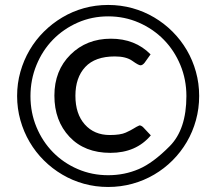

<svg xmlns="http://www.w3.org/2000/svg" viewBox="-20 -745 870 772"><path d="M729.5 -358.9Q729.5 -425.3 705.1 -483.9Q680.7 -542.5 638.2 -585.7Q595.7 -628.9 538.1 -654.1Q480.5 -679.2 415 -679.2Q349.6 -679.2 292.5 -654.1Q235.4 -628.9 193.1 -585.7Q150.9 -542.5 126.7 -483.6Q102.5 -424.8 102.5 -358.4Q102.5 -292 126.7 -233.9Q150.9 -175.8 193.1 -132.8Q235.4 -89.8 292.5 -65.2Q349.6 -40.5 415 -40.5Q480.5 -40.5 538.1 -65.2Q595.7 -89.8 662.6 -157.5Q729.5 -225.1 729.5 -358.9ZM62 -261.7Q48.8 -308.6 48.8 -359.1Q48.8 -409.7 62 -456.3Q75.2 -502.9 99.1 -543.7Q123 -584.5 156.5 -617.7Q189.9 -650.9 230.5 -675Q271 -699.2 317.6 -712.2Q364.3 -725.1 414.8 -725.1Q465.3 -725.1 512.2 -712.2Q559.1 -699.2 599.9 -675Q640.6 -650.9 673.8 -617.7Q707 -584.5 731 -543.7Q754.9 -502.9 767.8 -456.3Q780.8 -409.7 780.8 -359.1Q780.8 -308.6 767.8 -261.7Q754.9 -214.8 731 -174.1Q707 -133.3 673.8 -100.1Q640.6 -66.9 599.9 -43Q559.1 -19 512.2 -6.1Q465.3 6.8 414.8 6.8Q364.3 6.8 317.6 -6.1Q271 -19 230.5 -43Q189.9 -66.9 156.5 -100.1Q123 -133.3 99.1 -174.1Q75.2 -214.8 62 -261.7ZM586.4 -200.7Q527.3 -130.4 423.8 -130.4Q320.3 -130.4 259.5 -194.8Q198.7 -259.3 198.7 -360.4Q198.7 -461.4 263.4 -525.4Q328.1 -589.4 425.8 -589.4Q523.4 -589.4 585.4 -526.4L561 -492.2Q552.7 -482.4 544.9 -482.4Q537.1 -482.4 512.2 -500.2Q487.3 -518.1 441.9 -518.1Q362.3 -518.1 322.8 -475.6Q283.2 -433.1 283.2 -359.9Q283.2 -287.1 321 -244.6Q358.9 -202.1 421.4 -202.1Q464.4 -202.1 485.8 -211.9Q507.3 -221.7 517.8 -228.5Q528.3 -235.4 540.5 -240.7Q546.4 -241.2 554.7 -234.4Z"/></svg>

Font: Lato-Medium
Style: Regular
Weight: 500
Designer: Lukasz Dziedzic
Foundry: tyPoland Lukasz Dziedzic
Version: Version 2.006; 2014-01-15